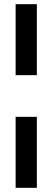

<svg xmlns="http://www.w3.org/2000/svg" viewBox="-20 -702 253 922"><path d="M55 -341V-682H157V-341ZM55 200V-141H157V200Z"/></svg>

Font: Montagu Slab 144pt
Style: Bold
Weight: 700
Designer: Florian Karsten
Foundry: Florian Karsten
Version: Version 1.000